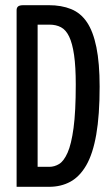

<svg xmlns="http://www.w3.org/2000/svg" viewBox="-20 -720 427 740"><path d="M44 0V-681Q44 -690 49.5 -695Q55 -700 71 -700H168Q217 -700 254 -685Q291 -670 315 -634.5Q339 -599 351.5 -538Q364 -477 364 -386Q364 -276 351 -201.5Q338 -127 312.5 -83Q287 -39 251 -19.5Q215 0 169 0ZM125 -77H170Q190 -77 208 -88Q226 -99 240.5 -131.5Q255 -164 263.5 -227Q272 -290 272 -394Q272 -463 265.5 -508Q259 -553 246.5 -579Q234 -605 215 -615Q196 -625 171 -625H125Z"/></svg>

Font: Yanone Kaffeesatz
Style: Regular
Weight: 400
Designer: Yanone (Cyrillic: Daniel Pouzeot, Huerta Tipografica, and Cyreal)
Foundry: Yanone
Version: Version 2.003